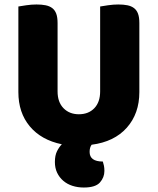

<svg xmlns="http://www.w3.org/2000/svg" viewBox="-20 -635 704 857"><path d="M256 9Q164 -10 113 -71Q62 -132 62 -224V-606Q73 -608 97 -611.5Q121 -615 143 -615Q166 -615 183.5 -611.5Q201 -608 213 -599Q225 -590 231 -574Q237 -558 237 -532V-227Q237 -179 263.5 -152Q290 -125 332 -125Q375 -125 401 -152Q427 -179 427 -227V-606Q438 -608 462 -611.5Q486 -615 508 -615Q531 -615 548.5 -611.5Q566 -608 578 -599Q590 -590 596 -574Q602 -558 602 -532V-224Q602 -128 546 -65Q490 -2 389 11Q380 23 380 43Q380 86 439 86Q442 95 444 105Q446 115 446 128Q446 157 426 179.5Q406 202 354 202Q327 202 303.5 194.5Q280 187 262.5 172Q245 157 235 136Q225 115 225 88Q225 59 234.5 40Q244 21 256 9Z"/></svg>

Font: Baloo Thambi
Style: Regular
Weight: 400
Designer: Aadarsh Rajan and Ek Type
Foundry: Ek Type
Version: Version 1.100;PS 1.000;hotconv 1.0.88;makeotf.lib2.5.647800;